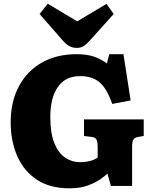

<svg xmlns="http://www.w3.org/2000/svg" viewBox="-20 -1008 818 1042"><path d="M357 14Q251 14 180.5 -32.5Q110 -79 74 -160Q38 -241 38 -344Q38 -456 82.5 -539.5Q127 -623 207.5 -668.5Q288 -714 396 -714Q452 -714 490.5 -700.5Q529 -687 560 -664L573 -714H650L689 -463L589 -444Q560 -528 520 -561.5Q480 -595 415 -595Q335 -595 294 -536Q253 -477 253 -373Q253 -285 275 -231Q297 -177 333.5 -152.5Q370 -128 413 -128Q475 -128 510 -153V-212Q510 -234 505 -248Q500 -262 477 -265L436 -270V-360H760V-270L730 -265Q709 -261 703 -249Q697 -237 697 -212V1H582L563 -66Q552 -55 525.5 -36Q499 -17 457 -1.5Q415 14 357 14ZM396 -748Q376 -748 358 -757Q340 -766 318 -791L195 -932L239 -988L399 -892L558 -987L597 -932L471 -792Q449 -767 433.5 -757.5Q418 -748 396 -748Z"/></svg>

Font: Literata 12pt ExtraBold
Style: Regular
Weight: 800
Designer: Latin by Veronika Burian and Jose Scaglione. Greek by Irene Vlachou. Cyrillic by Vera Evstafieva.
Foundry: TypeTogether
Version: Version 3.002